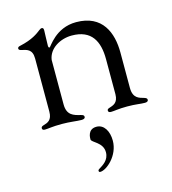

<svg xmlns="http://www.w3.org/2000/svg" viewBox="-107 -542 797 891"><g transform="rotate(-15 291.5 -96.5)"><path d="M67.8 5C84.9 5 102.6 0 149.9 0C190 0 220.5 5.7 243.3 5.7C254.3 5.7 261 2.8 261 -5C261 -11.7 257.1 -14.6 245.7 -17.4C213.4 -25.2 181.8 -33 181.5 -85.2V-299C188.6 -352.6 245 -384.6 300.4 -384.6C395.2 -384.6 426.1 -323.5 426.1 -237.6V-68.9C425.8 -26.3 400.9 -21.3 382.1 -14.9C375.7 -12.8 372.2 -10.3 372.2 -4.6C372.2 2.5 377.5 5 385.7 5C402 5 420.1 0 463.8 0C507.1 0 524.5 5 547.9 5C557.2 5 564.3 2.5 564.3 -5.7C564.3 -12.1 559.7 -14.9 550.8 -17.8C527.7 -24.5 498.9 -29.5 498.6 -79.5V-250.4C498.6 -344.1 462.7 -439.3 335.9 -439.3C235.8 -439.3 192.8 -357.6 187.1 -357.6C183.9 -357.6 182.2 -359.4 181.5 -365.8V-367.5C181.5 -397.7 183.6 -422.9 183.6 -441.1C183.6 -451.3 180 -453.8 174.4 -453.8C170.8 -453.8 167.3 -451.7 161.9 -447.8C145.6 -435 117.9 -413.7 57.9 -400.6C49.7 -399.1 45.1 -396 45.1 -390.3C45.1 -384.6 49.7 -382.1 56.8 -380.3C81.3 -374.6 109 -371.8 109 -325.6V-70.7C109 -29.1 87.4 -22 66.4 -16C59.3 -13.8 55 -11 55 -4.6C55 2.5 60.4 5 67.8 5ZM180.8 -378.2V-406.6ZM258.5 254.3C258.5 257.8 259.9 261 265.3 261C295.5 261 358.7 207.7 358.7 135.7C358.7 90.2 337.7 54 301.8 54C258.9 54 259.9 95.9 259.9 103.7C259.9 119 313.9 131 313.9 179.3C313.9 217.7 283.4 234.4 264.2 246.4C261 247.9 258.5 250.7 258.5 254.3Z"/></g></svg>

Font: Margiela Serif
Style: Regular
Weight: 400
Designer: Andreas Faust, Stefan Endress
Version: Version 1.002;FEAKit 1.0